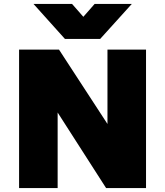

<svg xmlns="http://www.w3.org/2000/svg" viewBox="-20 -951 835 971"><path d="M76.5 0V-700H278.5L523.5 -324V-700H718.5V0H516.5L271.5 -382V0ZM308.5 -754 149.5 -931H344.5L401.5 -866L458.5 -931H646.5L486.5 -754Z"/></svg>

Font: Geologica Cursive Black
Style: Regular
Weight: 900
Designer: Sindre Bremnes, Frode Helland
Foundry: Monokrom Skriftforlag AS
Version: Version 1.010;gftools[0.9.28]